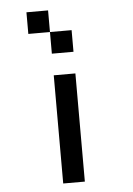

<svg xmlns="http://www.w3.org/2000/svg" viewBox="-56 -942 611 884"><g transform="rotate(-5 250.0 -500.0)"><path d="M100 -800V-900H200V-800ZM200 -100V-600H300V-100ZM200 -700V-800H300V-700Z"/></g></svg>

Font: GalmuriMono9 Regular
Style: Regular
Weight: 400
Designer: Lee Minseo (quiple)
Version: Version 2.399;hotconv 1.1.1;makeotfexe 2.6.0 DEVELOPMENT